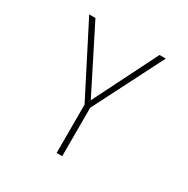

<svg xmlns="http://www.w3.org/2000/svg" viewBox="-159 -843 968 986"><g transform="rotate(30 325.0 -350.0)"><path d="M304 0V-287L93 -700H130L320.5 -322L510 -700H547L337 -287V0Z"/></g></svg>

Font: Trispace Thin
Style: Regular
Weight: 100
Designer: Tyler Finck
Foundry: Etcetera Type Company
Version: Version 1.210